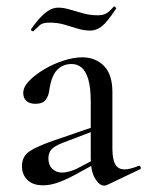

<svg xmlns="http://www.w3.org/2000/svg" viewBox="-20 -575 462 603"><path d="M316 6Q312 8 307 8Q292 8 278.5 -14.5Q265 -37 265 -79V-255Q265 -299 257.5 -325Q250 -351 236.5 -362.5Q223 -374 205 -374Q183 -374 168 -363Q153 -352 145.5 -333.5Q138 -315 135 -293Q133 -274 123.5 -261.5Q114 -249 91 -249Q73 -249 63 -258Q53 -267 53 -283Q53 -302 72 -321.5Q91 -341 120 -358Q149 -375 180.5 -385Q212 -395 239 -395Q279 -395 306 -368.5Q333 -342 333 -285V-108Q333 -75 342 -59Q351 -43 371 -43Q388 -43 415 -54Q419 -56 421.5 -50.5Q424 -45 419 -43ZM115 7Q83 7 66 -10Q49 -27 49 -53Q49 -84 73 -100Q97 -116 150 -134L275 -177L278 -165L176 -126Q152 -117 142 -106Q132 -95 132 -78Q132 -57 144 -45Q156 -33 175 -33Q185 -33 196 -36Q207 -39 219 -44L295 -84L296 -70L210 -23Q181 -8 158.5 -0.5Q136 7 115 7ZM287 -527Q306 -527 316.5 -534.5Q327 -542 337 -554Q339 -556 342.5 -552.5Q346 -549 344 -547Q317 -506 300 -492.5Q283 -479 264 -479Q243 -479 222.5 -485.5Q202 -492 181 -498Q160 -504 135 -504Q114 -504 105 -496Q96 -488 85 -477Q83 -476 79.5 -478.5Q76 -481 78 -484Q86 -496 99.5 -512Q113 -528 129 -539.5Q145 -551 163 -551Q180 -551 199.5 -545Q219 -539 241.5 -533Q264 -527 287 -527Z"/></svg>

Font: Cormorant Light Medium
Style: Regular
Weight: 500
Version: Version 4.000